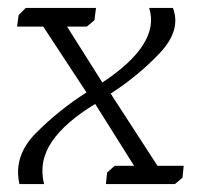

<svg xmlns="http://www.w3.org/2000/svg" viewBox="-20 -464 508 484"><path d="M440 -16 421 0H247L250 -29L269 -46H318L220 -202Q144 -156 110.5 -106.5Q77 -57 91 0H29Q13 -71 71 -129Q129 -187 198 -231L89 -397H23L27 -426L45 -444H222L218 -413L199 -397H149L238 -256Q385 -353 356 -444H416Q437 -388 383.5 -331Q330 -274 259 -228L377 -46H443Z"/></svg>

Font: Zilla Slab Light
Style: Italic
Weight: 300
Italic angle: -6°
Designer: Typotheque.com
Foundry: Typotheque type foundry
Version: Version 1.1; 2017; ttfautohint (v1.6)